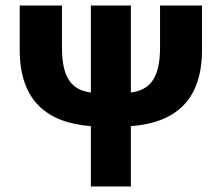

<svg xmlns="http://www.w3.org/2000/svg" viewBox="-20 -671 798 691"><path d="M307 0H451V-217C611 -229 707 -310 707 -491V-651H556V-500C556 -389 519 -347 451 -338V-651H307V-338C239 -347 203 -389 203 -500V-651H51V-491C51 -310 148 -229 307 -217Z"/></svg>

Font: DAIFUKU Sans
Style: Bold
Weight: 700
Designer: Original font ‘Source Han Sans JP’ : Paul D. Hunt
Foundry: Daifuku
Version: Version 1.000